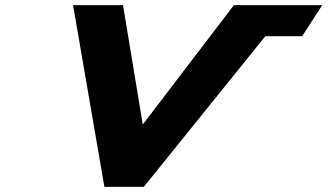

<svg xmlns="http://www.w3.org/2000/svg" viewBox="-20 -723 1264 741"><path d="M382.9 -1.9H535.1L1004.1 -583.3H1146.1L1223.6 -703.1H882.7L531 -242.4L454.8 -703.1H262Z"/></svg>

Font: Hussar
Style: BdSuprExtOblThree
Weight: 700
Foundry: Cannot Into Space Fonts
Version: Version 2.00